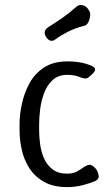

<svg xmlns="http://www.w3.org/2000/svg" viewBox="-20 -758 438 785"><path d="M255 7Q198 7 160 -14.5Q122 -36 100 -70.5Q78 -105 69 -145.5Q60 -186 60 -225V-250Q60 -289 69.5 -333.5Q79 -378 100.5 -417.5Q122 -457 160 -482Q198 -507 255 -507Q287 -507 312 -502Q337 -497 356 -488Q365 -484 367.5 -479Q370 -474 367.5 -468Q365 -462 357 -455L345 -444Q337 -437 329.5 -437Q322 -437 308 -442Q287 -452 255 -452Q218 -452 195 -430.5Q172 -409 160 -376.5Q148 -344 144 -310Q140 -276 140 -250V-225Q140 -199 144 -168.5Q148 -138 160 -110.5Q172 -83 195 -65.5Q218 -48 255 -48Q284 -48 305 -63Q326 -78 339 -83Q348 -86 356 -81.5Q364 -77 371 -69Q378 -61 381 -50Q386 -34 381 -27.5Q376 -21 370 -18Q352 -10 320.5 -1.5Q289 7 255 7ZM205 -596Q195 -589 185.5 -592Q176 -595 169 -606L168 -608Q161 -619 163 -628.5Q165 -638 176 -646Q205 -664 234.5 -684.5Q264 -705 293 -731Q300 -737 308.5 -737.5Q317 -738 325.5 -734Q334 -730 340 -721L344 -715Q350 -707 348.5 -693Q347 -679 341 -667Q335 -655 326 -653Q289 -644 258.5 -628.5Q228 -613 205 -596Z"/></svg>

Font: Winky Sans Light
Style: Regular
Weight: 300
Designer: Simon Atzbach
Foundry: typofactur
Version: Version 1.205